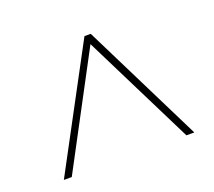

<svg xmlns="http://www.w3.org/2000/svg" viewBox="-84 -829 738 661"><g transform="rotate(-20 285.0 -498.5)"><path d="M46 -278 282 -719H305L524 -278H495L292 -686L75 -278Z"/></g></svg>

Font: Noto Sans Armenian Thin
Style: Regular
Weight: 250
Version: Version 2.007